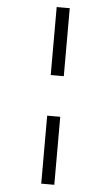

<svg xmlns="http://www.w3.org/2000/svg" viewBox="-64 -801 626 1083"><g transform="rotate(5 248.5 -260.0)"><path d="M212 -760H286V-375H212ZM212 -145H286V240H212Z"/></g></svg>

Font: Noto Sans SemiCondensed
Style: Regular
Weight: 400
Width: 4
Version: Version 2.013